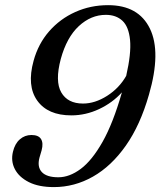

<svg xmlns="http://www.w3.org/2000/svg" viewBox="-20 -732 637 763"><path d="M194 11.5Q134 11.5 94.8 -8.2Q55.5 -28 39 -60Q22.5 -92 31.5 -129Q39 -161 58.8 -178.2Q78.5 -195.5 105 -195.5Q133 -195.5 143 -179.5Q153 -163.5 145.5 -135L137 -106Q127 -69 146.2 -48.2Q165.5 -27.5 212 -27.5Q256 -27.5 300.8 -60.8Q345.5 -94 387.5 -168.2Q429.5 -242.5 464.5 -365Q427 -323.5 373.8 -298.5Q320.5 -273.5 263.5 -273.5Q170 -273.5 128 -332.2Q86 -391 113.5 -490.5Q132 -558 175.2 -607.5Q218.5 -657 279 -684.2Q339.5 -711.5 409.5 -711.5Q530.5 -711.5 575.8 -618.2Q621 -525 572 -356Q537.5 -235 480 -153.2Q422.5 -71.5 349.2 -30Q276 11.5 194 11.5ZM221.5 -497.5Q198 -409 223.5 -364.8Q249 -320.5 310 -320.5Q357.5 -320.5 405.8 -351.2Q454 -382 481.5 -430.5Q502 -520 496.8 -573.2Q491.5 -626.5 466.2 -649.8Q441 -673 400.5 -673Q341.5 -673 293.2 -628.2Q245 -583.5 221.5 -497.5Z"/></svg>

Font: Fraunces 72pt Soft
Style: Italic
Weight: 400
Italic angle: -16°
Version: Version 1.000;[b76b70a41]